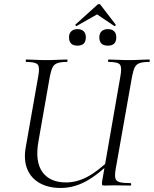

<svg xmlns="http://www.w3.org/2000/svg" viewBox="-20 -920 763 952"><path d="M281 12Q220.2 12 177.2 -12Q134.2 -36 115.6 -80.5Q97 -125 107 -186L170 -544Q178 -587 166.9 -600Q155.9 -613 109.7 -613Q107.8 -613 107.8 -619Q107.8 -625 109.8 -625Q130.3 -625 155.4 -623.5Q180.5 -622 209.2 -622Q238.8 -622 265.8 -623.5Q292.8 -625 312.4 -625Q314.6 -625 314.6 -619Q314.6 -613 312.4 -613Q281.6 -613 264.8 -607Q248 -601 240.6 -586Q233.3 -571 227.4 -542L171 -221Q152.6 -120 189.8 -67.7Q227 -15.4 307.8 -15.4Q358.9 -15.4 409.9 -41.5Q461 -67.6 530.4 -133.4L538.6 -124.6Q463.8 -51.6 404 -19.8Q344.2 12 281 12ZM498 0Q488 0 486.5 -3Q485 -6 486 -19L577 -542Q585 -585 575.2 -599Q565.4 -613 517.8 -613Q515.8 -613 515.8 -619Q515.8 -625 517.8 -625Q538.4 -625 564.4 -623.5Q590.4 -622 619.1 -622Q646.8 -622 673.9 -623.5Q701.1 -625 720.6 -625Q722.6 -625 722.6 -619Q722.6 -613 720.7 -613Q690.6 -613 673.7 -607.5Q656.7 -602 649 -587.5Q641.2 -573 635.4 -544L553.4 -81Q548.4 -52 551.8 -37Q555.2 -22 572.5 -17Q589.9 -12 626.6 -12Q630.6 -12 630.6 -6Q630.6 0 626.6 0Q607.1 0 587.5 -0.5Q568 -1 546.2 -1Q532.7 -1 521.4 -0.5Q510.2 0 498 0ZM515.2 -693.6Q472.4 -693.6 472.4 -735Q472.4 -754.2 483.7 -764.9Q495 -775.6 515.1 -775.6Q535.2 -775.6 545.9 -764.9Q556.6 -754.2 556.6 -735Q556.6 -693.6 515.2 -693.6ZM364.2 -693.6Q322.2 -693.6 322.2 -735Q322.2 -754.2 333.5 -764.9Q344.8 -775.6 364.2 -775.6Q384.2 -775.6 394.9 -764.9Q405.6 -754.2 405.6 -735Q405.6 -693.6 364.2 -693.6ZM360 -791.2Q358.8 -790.2 355.3 -793.3Q351.8 -796.4 354 -798.2L461.2 -895Q465.2 -900 470.7 -900Q476.2 -900 479.2 -895L553.4 -798.2Q555.4 -796.4 552 -792.9Q548.6 -789.4 546.4 -791.2L461.2 -848.6Z"/></svg>

Font: Cormorant Infant Light
Style: Italic
Weight: 300
Italic angle: -10°
Designer: Christian Thalmann (Catharsis Fonts)
Foundry: Catharsis Fonts
Version: Version 4.001